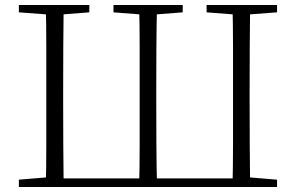

<svg xmlns="http://www.w3.org/2000/svg" viewBox="-20 -743 1176 763"><path d="M162 0Q164 -83 164 -167Q164 -251 164 -340V-387Q164 -473 164 -557Q164 -641 162 -723H233Q232 -641 231.5 -557.5Q231 -474 231 -387V-340Q231 -251 231.5 -167Q232 -83 233 0ZM533 0Q535 -83 535 -167Q535 -251 535 -340V-387Q535 -473 535 -557Q535 -641 533 -723H604Q602 -641 601.5 -557Q601 -473 601 -387V-340Q601 -251 601.5 -167Q602 -83 604 0ZM904 0Q906 -83 906 -167Q906 -251 906 -340V-387Q906 -474 906 -557.5Q906 -641 904 -723H974Q973 -641 972.5 -557Q972 -473 972 -387V-340Q972 -251 972.5 -167Q973 -83 974 0ZM55 -694V-723H335V-694L206 -684H188ZM431 -694V-723H706V-694L578 -684H560ZM801 -694V-723H1081V-694L948 -684H930ZM55 0V-29L188 -40H198V0ZM940 0V-40H948L1081 -29V0ZM198 0V-34H940V0Z"/></svg>

Font: Early Summer Mincho VF
Style: Regular
Weight: 250
Designer: GuiWonder
Version: Version 1.002